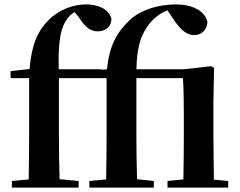

<svg xmlns="http://www.w3.org/2000/svg" viewBox="-20 -850 1088 870"><path d="M809 0H1014V-30L949 -36L947 -235V-389L950 -542L937 -550L811 -536H598C600 -628 616 -682 642 -721C667 -762 703 -790 739 -803L767 -761C800 -713 827 -691 859 -691C896 -691 918 -717 920 -750C910 -801 849 -830 779 -830C700 -830 624 -808 572 -763C519 -714 476 -655 465 -536L440 -534V-536H246C243 -668 255 -732 292 -774C300 -783 309 -790 318 -795L335 -775C367 -724 392 -708 423 -708C462 -708 485 -732 485 -765C473 -809 425 -830 370 -830C314 -830 249 -808 201 -760C149 -708 123 -646 114 -537L28 -528V-496H112V-235C112 -169 111 -103 110 -37L34 -30V0H336V-30L250 -38C248 -103 247 -170 247 -235V-491V-496H463V-235C463 -169 462 -103 461 -37L385 -30V0H677V-30L601 -38C599 -104 598 -170 598 -235V-496H809C812 -445 813 -402 813 -331V-235C813 -180 812 -94 811 -37L739 -30V0Z"/></svg>

Font: Noto Serif KR
Style: Bold
Weight: 700
Designer: Ryoko NISHIZUKA 西塚涼子 (kana & ideographs); Frank Grießhammer (Latin, Greek & Cyrillic); Wenlong ZHANG 张文龙 (bopomofo); San
Foundry: Adobe
Version: Version 2.001;hotconv 1.1.0;makeotfexe 2.6.0